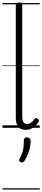

<svg xmlns="http://www.w3.org/2000/svg" viewBox="-20 -1035 342 1555"><path d="M189 17Q150 17 129 -7.5Q108 -32 108 -81V-996Q108 -1006 114 -1010.5Q120 -1015 133 -1015Q147 -1015 153.5 -1010.5Q160 -1006 160 -996V-93Q160 -63 169 -47Q178 -31 199 -31Q210 -31 220 -35Q230 -39 240 -48.5Q250 -58 260 -72Q266 -79 272.5 -79Q279 -79 286 -73Q292 -68 294.5 -61.5Q297 -55 293 -49Q282 -28 265 -13.5Q248 1 228.5 9Q209 17 189 17ZM147 278Q137 274 135.5 267.5Q134 261 140 248Q153 223 160 203Q167 183 170 160Q173 137 173 102Q173 91 178.5 84.5Q184 78 198 78Q213 78 220.5 86Q228 94 228 106Q228 133 222 161Q216 189 205 215.5Q194 242 179 266Q172 276 165 279.5Q158 283 147 278ZM0 490H302V500H0ZM0 -20H302V0H0ZM0 -505H302V-500H0ZM0 -1010H302V-1000H0Z"/></svg>

Font: Playwrite NG Modern Guides
Style: Regular
Weight: 400
Designer: Veronika Burian, José Scaglione
Foundry: TypeTogether
Version: Version 1.003